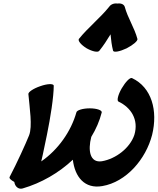

<svg xmlns="http://www.w3.org/2000/svg" viewBox="-20 -1065 933 1136"><path d="M568 -765C593 -796 614 -829 634 -862C637 -829 641 -796 649 -765C653 -753 689 -760 729 -779C768 -799 797 -824 793 -835C775 -902 736 -958 718 -1025C713 -1040 695 -1047 675 -1044C656 -1047 636 -1040 626 -1025C572 -958 501 -902 447 -835C439 -824 460 -799 493 -779C527 -760 560 -753 568 -765ZM114 50C224 18 328 -42 411 -120C423 -18 481 54 585 36C727 12 843 -123 880 -267C915 -410 878 -548 761 -603C749 -608 723 -581 700 -542C678 -504 670 -469 681 -464C755 -429 802 -357 775 -267C749 -189 665 -125 583 -111C512 -100 499 -174 520 -255C548 -301 569 -349 582 -400C584 -413 552 -424 511 -424C470 -424 434 -413 432 -400C400 -287 324 -179 224 -110C237 -163 247 -220 258 -269C278 -367 298 -491 298 -559C295 -571 260 -570 218 -555C177 -541 146 -520 148 -508C155 -428 173 -317 152 -264C132 -214 80 -100 37 -18C33 -10 45 1 64 11L65 13C69 40 91 57 114 50Z"/></svg>

Font: Nupuram Black Oblique
Style: Regular
Weight: 900
Designer: Santhosh Thottingal (santhosh.thottingal@gmail.com)
Foundry: SMC
Version: Version 1.000